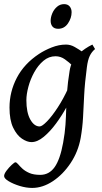

<svg xmlns="http://www.w3.org/2000/svg" viewBox="-25 -675 498 939"><path d="M407.2 -407.7Q393.1 -397.9 384.3 -381.8Q375.5 -365.7 368.7 -352.5Q361.8 -339.4 354 -339.4Q344.7 -339.4 329.1 -354.5Q313.5 -369.6 292.5 -384.8Q271.5 -399.9 246.6 -399.9Q213.9 -399.9 187.5 -377.7Q161.1 -355.5 142.3 -321.3Q123.5 -287.1 113.8 -250.5Q104 -213.9 104 -185.1Q104 -125 123 -90.8Q142.1 -56.6 168.9 -56.6Q180.7 -56.6 204.6 -81.1Q228.5 -105.5 256.6 -148.2Q284.7 -190.9 309.6 -245.6L300.8 -151.9Q278.3 -110.8 249.3 -71.3Q220.2 -31.7 189 -5.9Q157.7 20 128.9 20Q107.4 20 82.3 3.2Q57.1 -13.7 39.3 -50.8Q21.5 -87.9 21.5 -148.9Q21.5 -226.1 57.4 -294.7Q93.3 -363.3 165.5 -411.1Q192.9 -429.2 228 -443.1Q263.2 -457 297.9 -457Q319.8 -457 340.3 -445.3Q360.8 -433.6 378.2 -421.4Q395.5 -409.2 407.2 -407.7ZM439.9 -435.1Q423.3 -421.4 413.8 -401.4Q404.3 -381.3 399.9 -346.2Q389.6 -269 386.7 -210Q383.8 -150.9 381.1 -100.8Q378.4 -50.8 369.6 -0.5Q357.4 66.9 320.3 122.6Q283.2 178.2 233.4 211.2Q183.6 244.1 132.3 244.1Q103 244.1 71.3 234.4Q39.6 224.6 17.3 211.2Q-4.9 197.8 -4.9 186Q-4.9 175.3 7.1 159.4Q19 143.6 32.5 131.1Q45.9 118.7 50.3 118.7Q55.7 118.7 63.5 127.9Q71.3 137.2 84.2 149.4Q97.2 161.6 118.2 170.9Q139.2 180.2 171.9 180.2Q215.3 180.2 242.2 142.3Q269 104.5 283.7 23.4Q292.5 -24.9 295.2 -64.9Q297.9 -105 298.8 -143.6Q299.8 -182.1 303 -226.6Q306.2 -271 315.4 -328.1Q323.2 -378.9 357.4 -409.7Q391.6 -440.4 426.8 -457ZM325.2 -615.2Q325.2 -586.9 307.4 -560.5Q289.6 -534.2 259.3 -534.2Q241.2 -534.2 231.9 -544.9Q222.7 -555.7 222.7 -573.2Q222.7 -590.8 230.7 -609.9Q238.8 -628.9 253.7 -641.8Q268.6 -654.8 288.6 -654.8Q306.2 -654.8 315.7 -643.6Q325.2 -632.3 325.2 -615.2Z"/></svg>

Font: Gentium Book Plus
Style: Italic
Weight: 400
Italic angle: -8°
Designer: Victor Gaultney, Annie Olsen, Iska Routamaa, Becca Hirsbrunner
Foundry: SIL International
Version: Version 6.101